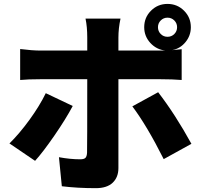

<svg xmlns="http://www.w3.org/2000/svg" viewBox="-20 -895 1040 981"><path d="M213.9 -418.9 351.6 -353.5Q316.4 -287.1 257.8 -202.1Q199.2 -117.2 159.2 -73.2L28.3 -162.1Q79.1 -211.9 130.9 -283.2Q182.6 -354.5 213.9 -418.9ZM801.3 -790.5Q787.1 -776.4 787.1 -755.9Q787.1 -735.4 801.3 -721.2Q815.4 -707 835.9 -707Q856.4 -707 870.6 -721.2Q884.8 -735.4 884.8 -755.9Q884.8 -776.4 870.6 -790.5Q856.4 -804.7 835.9 -804.7Q815.4 -804.7 801.3 -790.5ZM800.8 -490.2H585V-36.1Q585 10.7 555.7 38.6Q526.4 66.4 469.7 66.4Q375 66.4 295.9 56.6L281.2 -91.8Q338.9 -81.1 389.6 -81.1Q409.2 -81.1 416.5 -88.4Q423.8 -95.7 424.8 -115.2Q425.8 -143.6 425.8 -490.2H185.5Q122.1 -490.2 83 -486.3V-644.5Q145.5 -636.7 185.5 -636.7H425.8V-704.1Q425.8 -757.8 417 -799.8H595.7Q585 -750 585 -703.1V-636.7H799.8H825.2Q779.3 -641.6 748 -675.8Q716.8 -710 716.8 -755.9Q716.8 -805.7 751.5 -840.3Q786.1 -875 835.9 -875Q885.7 -875 920.4 -840.3Q955.1 -805.7 955.1 -755.9Q955.1 -712.9 927.7 -679.7Q900.4 -646.5 859.4 -638.7Q865.2 -639.6 882.8 -641.1Q900.4 -642.6 908.2 -643.6V-486.3Q862.3 -490.2 800.8 -490.2ZM656.2 -351.6 788.1 -423.8Q876 -309.6 958 -160.2L816.4 -82Q730.5 -252.9 656.2 -351.6Z"/></svg>

Font: Gen Shin Gothic Heavy
Style: Bold
Weight: 900
Designer: [Source Han Sans]
Ryoko NISHIZUKA  (kana & ideographs); Paul D. Hunt (Latin, Greek & Cyrillic); Wenlong ZHANG  (bopomofo
Version: Version 1.002.20150607